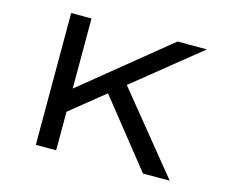

<svg xmlns="http://www.w3.org/2000/svg" viewBox="-98 -842 1199 985"><g transform="rotate(15 501.5 -350.0)"><path d="M245 -182 244 -304 730 -700H886ZM165 0V-700H273V0ZM734 0 435 -375 504 -457 876 0Z"/></g></svg>

Font: Lexend Tera
Style: Regular
Weight: 400
Designer: Bonnie Shaver-Troup, Thomas Jockin
Foundry: Lexend
Version: Version 1.007